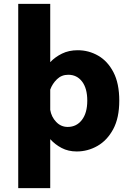

<svg xmlns="http://www.w3.org/2000/svg" viewBox="-20 -770 690 990"><path d="M74 200V-750H239V-449.5Q264 -476 299.5 -493.5Q335 -511 380.5 -511Q437.5 -511 486.2 -483Q535 -455 565 -397.5Q595 -340 595 -251Q595 -162 563.8 -104Q532.5 -46 482.5 -17.5Q432.5 11 375.5 11Q332 11 297.8 -7Q263.5 -25 239 -52.5V200ZM332 -384.5Q297.5 -384.5 273.8 -361.5Q250 -338.5 239 -308V-203.5Q245 -167 269.8 -141.2Q294.5 -115.5 329 -115.5Q374.5 -115.5 402.2 -151.5Q430 -187.5 430 -251Q430 -314.5 403.2 -349.5Q376.5 -384.5 332 -384.5Z"/></svg>

Font: Trispace
Style: Bold
Weight: 700
Designer: Tyler Finck
Foundry: Etcetera Type Company
Version: Version 1.210; ttfautohint (v1.8.3)